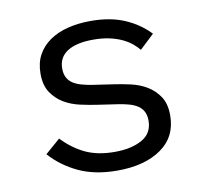

<svg xmlns="http://www.w3.org/2000/svg" viewBox="-65 -599 731 682"><g transform="rotate(-10 300.0 -258.0)"><path d="M67 -89 121 -136Q158 -97 202 -76Q246 -55 308 -55Q368 -55 406.5 -76.5Q445 -98 445 -144Q445 -164 437.5 -177.5Q430 -191 417 -199Q404 -207 388 -211.5Q372 -216 354 -219L273 -231Q246 -235 214.5 -242Q183 -249 157 -264.5Q131 -280 113.5 -306Q96 -332 96 -374Q96 -413 111.5 -441.5Q127 -470 155 -489.5Q183 -509 221 -518.5Q259 -528 304 -528Q374 -528 425.5 -506Q477 -484 514 -445L462 -396Q453 -407 439.5 -418.5Q426 -430 406.5 -439.5Q387 -449 361 -455Q335 -461 301 -461Q240 -461 207.5 -440Q175 -419 175 -379Q175 -359 182.5 -345.5Q190 -332 203 -324Q216 -316 232.5 -311.5Q249 -307 266 -304L347 -292Q375 -288 406 -281Q437 -274 463 -258.5Q489 -243 506.5 -217Q524 -191 524 -149Q524 -72 464.5 -30Q405 12 306 12Q225 12 166.5 -15.5Q108 -43 67 -89Z"/></g></svg>

Font: IBM Plaex Mono
Style: Regular
Weight: 400
Designer: Mike Abbink, Paul van der Laan, Pieter van Rosmalen
Foundry: Bold Monday
Version: Version 2.003